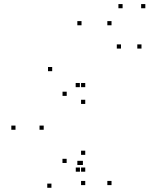

<svg xmlns="http://www.w3.org/2000/svg" viewBox="-20 -876 716 919"><path d="M226.2 22.8V2.8H206.2V22.8ZM362.7 -54.2V-74.2H342.7V-54.2ZM388 -54.2V-74.2H368V-54.2ZM388 -134.8V-154.8H368V-134.8ZM299 -95.9V-115.9H279V-95.9ZM189.2 -254.9V-274.9H169.2V-254.9ZM299.3 -417.1V-437.1H279.3V-417.1ZM388 -378.5V-398.5H368V-378.5ZM388 -458.8V-478.8H368V-458.8ZM362.2 -458.8V-478.8H342.2V-458.8ZM229.8 -535.3V-555.3H209.8V-535.3ZM54.2 -254.9V-274.9H34.2V-254.9ZM376.8 -86.2V-106.2H356.8V-86.2ZM388 10V-10H368V10ZM513.8 10V-10H493.8V10ZM513.8 -755V-775H493.8V-755ZM370.2 -755V-775H350.2V-755ZM370.2 -86.2V-106.2H350.2V-86.2ZM657.2 -643.5V-663.5H637.2V-643.5ZM675.6 -836.5V-856.5H655.6V-836.5ZM566.8 -836.5V-856.5H546.8V-836.5ZM559.1 -643.5V-663.5H539.1V-643.5Z"/></svg>

Font: Monaspace Neon Dots Var
Style: Regular
Weight: 400
Designer: Riley Cran and the Lettermatic Team
Version: Version 1.100 (Monaspace Neon Dots)